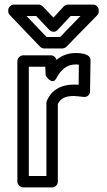

<svg xmlns="http://www.w3.org/2000/svg" viewBox="-20 -795 466 840"><path d="M311 -513C314 -513 321 -513 325 -512L324 -424C315 -425 310 -425 303 -425C247 -425 206 -401 186 -356C185 -353 183 -349 183 -346V-25H106V-503H178L180 -464C180 -464 208 -418 227 -453C246 -489 271 -513 311 -513ZM311 -563C277 -563 250 -552 227 -533C225 -544 214 -553 202 -553H82C71 -553 56 -543 56 -528V0C56 11 67 25 82 25H208C219 25 233 15 233 0V-340C245 -363 263 -375 303 -375C314 -375 333 -372 346 -371C366 -369 374 -385 374 -396L376 -532C376 -558 339 -563 311 -563ZM232 -664 289 -725H332L243 -633H184L96 -725H138L196 -664C205 -655 221 -652 232 -664ZM214 -718 167 -767C163 -771 156 -775 149 -775H41C30 -775 16 -765 16 -750V-746C16 -741 18 -734 23 -729L155 -591C159 -587 166 -583 173 -583H253C259 -583 266 -586 271 -591L405 -728C409 -732 412 -738 412 -745V-750C412 -761 402 -775 387 -775H278C272 -775 264 -772 259 -767Z"/></svg>

Font: Asimov
Style: NarOu
Weight: 500
Designer: Google
Version: Version 2.000980; 2014